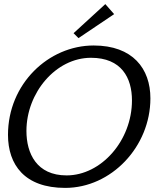

<svg xmlns="http://www.w3.org/2000/svg" viewBox="-20 -907 797 937"><path d="M19 -249C19 -103 100 10 298 10C523 10 714 -191 714 -427C714 -572 628 -685 437 -685C217 -685 19 -498 19 -249ZM109 -268C109 -454 252 -625 424 -625C573 -625 624 -527 624 -417C624 -221 474 -51 305 -51C159 -51 109 -158 109 -268ZM339 -745 363 -721 537 -838 494 -887Z"/></svg>

Font: KpSans
Style: Italic
Weight: 400
Italic angle: -11°
Version: Version 0.66